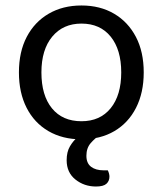

<svg xmlns="http://www.w3.org/2000/svg" viewBox="-20 -495 593 700"><path d="M504 -231Q504 -157 476 -102Q448 -47 397 -17Q346 13 277 13Q208 13 156.5 -17Q105 -47 77 -102Q49 -157 49 -231Q49 -306 77.5 -360.5Q106 -415 157.5 -445Q209 -475 277 -475Q345 -475 396 -445Q447 -415 475.5 -360.5Q504 -306 504 -231ZM277 -409Q210 -409 170.5 -361.5Q131 -314 131 -231Q131 -147 169.5 -100Q208 -53 277 -53Q345 -53 383.5 -100.5Q422 -148 422 -231Q422 -314 383.5 -361.5Q345 -409 277 -409ZM295 -17 347 -5Q326 9 310.5 27Q295 45 295 73Q295 100 312 113Q329 126 358 126H373Q376 132 377.5 138Q379 144 379 149Q379 165 368 175Q357 185 330 185Q287 185 255 159.5Q223 134 223 89Q223 59 235 38.5Q247 18 264 4Q281 -10 295 -17Z"/></svg>

Font: Baloo Bhaina 2
Style: Regular
Weight: 400
Designer: Yesha Goshar, Manish Minz, Shuchita Grover and Ek Type
Foundry: Ek Type
Version: Version 1.700